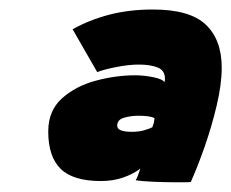

<svg xmlns="http://www.w3.org/2000/svg" viewBox="-20 -736 475 394"><path d="M258.5 -366Q262.5 -373 268 -390Q253.5 -379 233 -371.8Q212.5 -364.5 187 -364.5Q130 -364.5 104.5 -389.5Q79 -414.5 79 -466Q79 -509 107.2 -534.2Q135.5 -559.5 176.8 -570.5Q218 -581.5 257.5 -581.5Q275 -581.5 294.8 -577.5Q314.5 -573.5 317.5 -567Q318.5 -572 318.5 -574.5Q318.5 -591.5 303.5 -597.5Q288.5 -603.5 265 -603.5Q243.5 -603.5 217.5 -598.2Q191.5 -593 179.5 -588L129 -676Q163 -695 204 -705.8Q245 -716.5 294 -716.5Q369.5 -716.5 402.2 -685.5Q435 -654.5 435 -597Q435 -563.5 424.8 -520Q414.5 -476.5 399.8 -434.5Q385 -392.5 371.5 -362.5Q369 -362 357 -362Q345 -362 338 -362Q319 -362 295.2 -363Q271.5 -364 258.5 -366ZM250.5 -465.5Q264.5 -465.5 275.2 -468.5Q286 -471.5 293 -475Q293 -477.5 294.5 -480.5Q295.5 -482 296.2 -486.8Q297 -491.5 297 -493.5Q288.5 -498.5 264 -498.5Q249 -498.5 234.8 -494.5Q220.5 -490.5 220.5 -478Q220.5 -465.5 250.5 -465.5Z"/></svg>

Font: Grandstander Black
Style: Italic
Weight: 900
Italic angle: -15°
Designer: Tyler Finck
Foundry: Etcetera Type Co
Version: Version 1.200; ttfautohint (v1.8.3)